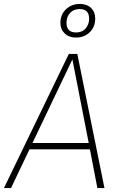

<svg xmlns="http://www.w3.org/2000/svg" viewBox="-33 -956 612 976"><path d="M353 -765Q318 -765 296 -786Q274 -807 274 -839Q274 -882 302.5 -909Q331 -936 373 -936Q409 -936 430 -915.5Q451 -895 451 -862Q451 -819 423 -792Q395 -765 353 -765ZM372 -910Q341 -910 323 -890Q305 -870 305 -840Q305 -791 354 -791Q385 -791 402.5 -811.5Q420 -832 420 -861Q420 -910 372 -910ZM462 0 424 -197H117L23 0H-13L317 -682H360L498 0ZM132 -229H418L335 -654Z"/></svg>

Font: Fira Sans UltraLight
Style: Italic
Weight: 200
Italic angle: -8°
Designer: Carrois Corporate & Edenspiekermann AG
Foundry: Carrois Corporate GbR & Edenspiekermann AG
Version: Version 4.203;PS 004.203;hotconv 1.0.88;makeotf.lib2.5.64775